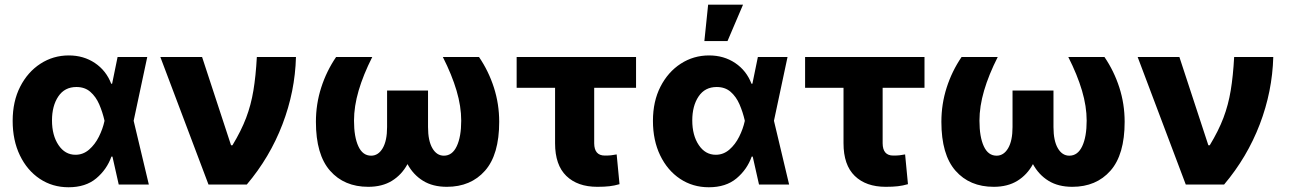

<svg xmlns="http://www.w3.org/2000/svg" viewBox="-20 -790 5522 822"><path d="M273.4 11.7Q204.6 11.7 150.4 -24.4Q96.2 -60.5 65.2 -124.8Q34.2 -189 34.2 -272.5Q34.2 -356 66.4 -418.9Q98.6 -481.9 153.3 -517.3Q208 -552.7 274.4 -552.7Q337.9 -552.7 386.2 -520.3Q434.6 -487.8 456.1 -431.6H460L483.4 -545.9H610.4L552.2 -272.9L617.2 0H488.3L461.4 -119.6H457Q437.5 -64.5 392.1 -26.4Q346.7 11.7 273.4 11.7ZM427.2 -272.9V-274.4Q418.9 -310.5 404.8 -343.3Q390.6 -376 366.9 -396.7Q343.3 -417.5 307.1 -417.5Q256.8 -417.5 229.7 -377.2Q202.6 -336.9 202.6 -274.4Q202.6 -210.4 230.5 -168.9Q258.3 -127.4 303.2 -127.4Q335.9 -127.4 361.3 -149.4Q386.7 -171.4 403.3 -204.6Q419.9 -237.8 427.2 -271.5Z M872.6 0 666.5 -545.9H845.2L969.2 -168H975.1Q1012.7 -230 1033.7 -285.4Q1054.7 -340.8 1064.9 -402.6Q1075.2 -464.4 1079.6 -545.9H1247.1Q1243.2 -398.4 1189.2 -257.6Q1135.3 -116.7 1036.6 0Z M1418.9 -545.9H1573.7Q1535.2 -469.7 1515.4 -402.1Q1495.6 -334.5 1495.6 -273.4Q1495.6 -204.1 1514.2 -163.8Q1532.7 -123.5 1568.8 -123.5Q1599.6 -123.5 1618.4 -155.5Q1637.2 -187.5 1637.2 -246.1V-402.3H1812.5V-246.1Q1812.5 -187.5 1831.1 -155.5Q1849.6 -123.5 1880.4 -123.5Q1916.5 -123.5 1935.5 -164.1Q1954.6 -204.6 1954.6 -273.4Q1954.6 -334.5 1934.6 -402.1Q1914.6 -469.7 1876 -545.9H2030.8Q2071.8 -485.8 2094.5 -415.3Q2117.2 -344.7 2117.2 -268.6Q2117.2 -127.9 2056.4 -59.1Q1995.6 9.8 1893.1 9.8Q1833 9.8 1791.3 -15.9Q1749.5 -41.5 1724.6 -87.4Q1699.7 -41.5 1658 -15.9Q1616.2 9.8 1556.6 9.8Q1453.6 9.8 1393.1 -59.1Q1332.5 -127.9 1332.5 -268.6Q1332.5 -344.7 1355.2 -415.3Q1377.9 -485.8 1418.9 -545.9Z M2703.1 -545.9V-414.1H2523.9V-176.3Q2524.4 -124 2569.3 -124Q2586.9 -124 2596.7 -125.2Q2606.4 -126.5 2620.1 -128.9L2632.3 -1.5Q2610.4 4.9 2589.1 7.3Q2567.9 9.8 2537.1 9.8Q2452.6 9.8 2404.5 -36.9Q2356.4 -83.5 2356.4 -176.8V-414.1H2191.9V-545.9Z M3014.6 11.7Q2945.8 11.7 2891.6 -24.4Q2837.4 -60.5 2806.4 -124.8Q2775.4 -189 2775.4 -272.5Q2775.4 -356 2807.6 -418.9Q2839.8 -481.9 2894.5 -517.3Q2949.2 -552.7 3015.6 -552.7Q3079.1 -552.7 3127.4 -520.3Q3175.8 -487.8 3197.3 -431.6H3201.2L3224.6 -545.9H3351.6L3293.5 -272.9L3358.4 0H3229.5L3202.6 -119.6H3198.2Q3178.7 -64.5 3133.3 -26.4Q3087.9 11.7 3014.6 11.7ZM3168.5 -272.9V-274.4Q3160.2 -310.5 3146 -343.3Q3131.8 -376 3108.2 -396.7Q3084.5 -417.5 3048.3 -417.5Q2998 -417.5 2970.9 -377.2Q2943.8 -336.9 2943.8 -274.4Q2943.8 -210.4 2971.7 -168.9Q2999.5 -127.4 3044.4 -127.4Q3077.1 -127.4 3102.5 -149.4Q3127.9 -171.4 3144.5 -204.6Q3161.1 -237.8 3168.5 -271.5ZM2995.6 -614.3 3011.7 -770H3161.1L3094.7 -614.3Z M3938 -545.9V-414.1H3758.8V-176.3Q3759.3 -124 3804.2 -124Q3821.8 -124 3831.5 -125.2Q3841.3 -126.5 3855 -128.9L3867.2 -1.5Q3845.2 4.9 3824 7.3Q3802.7 9.8 3772 9.8Q3687.5 9.8 3639.4 -36.9Q3591.3 -83.5 3591.3 -176.8V-414.1H3426.8V-545.9Z M4096.7 -545.9H4251.5Q4212.9 -469.7 4193.1 -402.1Q4173.3 -334.5 4173.3 -273.4Q4173.3 -204.1 4191.9 -163.8Q4210.4 -123.5 4246.6 -123.5Q4277.3 -123.5 4296.1 -155.5Q4314.9 -187.5 4314.9 -246.1V-402.3H4490.2V-246.1Q4490.2 -187.5 4508.8 -155.5Q4527.3 -123.5 4558.1 -123.5Q4594.2 -123.5 4613.3 -164.1Q4632.3 -204.6 4632.3 -273.4Q4632.3 -334.5 4612.3 -402.1Q4592.3 -469.7 4553.7 -545.9H4708.5Q4749.5 -485.8 4772.2 -415.3Q4794.9 -344.7 4794.9 -268.6Q4794.9 -127.9 4734.1 -59.1Q4673.3 9.8 4570.8 9.8Q4510.7 9.8 4469 -15.9Q4427.2 -41.5 4402.3 -87.4Q4377.4 -41.5 4335.7 -15.9Q4293.9 9.8 4234.4 9.8Q4131.3 9.8 4070.8 -59.1Q4010.3 -127.9 4010.3 -268.6Q4010.3 -344.7 4033 -415.3Q4055.7 -485.8 4096.7 -545.9Z M5056.6 0 4850.6 -545.9H5029.3L5153.3 -168H5159.2Q5196.8 -230 5217.8 -285.4Q5238.8 -340.8 5249 -402.6Q5259.3 -464.4 5263.7 -545.9H5431.2Q5427.2 -398.4 5373.3 -257.6Q5319.3 -116.7 5220.7 0Z"/></svg>

Font: Inter Extra Bold
Style: Regular
Weight: 800
Designer: Rasmus Andersson
Foundry: rsms
Version: Version 4.000;git-3c8e0fc